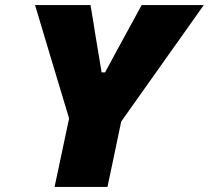

<svg xmlns="http://www.w3.org/2000/svg" viewBox="-20 -733 819 753"><path d="M194 0Q206 -56 217.2 -109Q228.5 -162 243 -231L251 -268.5L173.5 -526Q159.5 -573 146.8 -615.2Q134 -657.5 117.5 -713H335Q341.5 -675.5 345.8 -648.2Q350 -621 354 -596.5Q358 -572 363 -542.5L378.5 -449H392L441.5 -540.5Q458.5 -571.5 472.2 -596.8Q486 -622 500.8 -649.2Q515.5 -676.5 535.5 -713H779Q746 -666 712.2 -618.5Q678.5 -571 646.5 -526L455.5 -256.5L450 -231Q436 -162 424.5 -109Q413 -56 401.5 0Z"/></svg>

Font: Commissioner ExtraBold
Style: Italic
Weight: 800
Italic angle: -12°
Designer: Kostas Bartsokas
Foundry: Kostas Bartsokas
Version: Version 1.000; ttfautohint (v1.8.3)